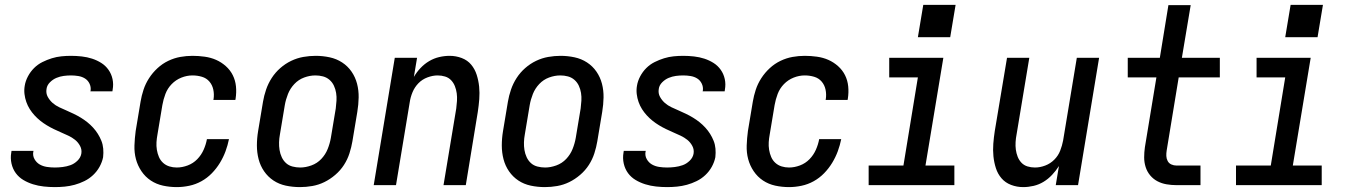

<svg xmlns="http://www.w3.org/2000/svg" viewBox="-20 -756 5540 784"><path d="M204 8Q181 8 158.5 5.5Q136 3 115 -3.5Q94 -10 75.5 -21Q57 -32 44.5 -49Q32 -66 27 -88Q22 -110 26 -133Q26 -134 26.5 -136Q27 -138 27 -140H117Q117 -139 116.5 -138Q116 -137 116 -137Q113 -120 121 -106Q129 -92 142 -84.5Q155 -77 171 -74.5Q187 -72 204 -72Q219 -72 235.5 -74Q252 -76 267.5 -81.5Q283 -87 296 -99.5Q309 -112 312 -128Q315 -145 307 -160Q299 -175 286.5 -185Q274 -195 259 -202Q244 -209 229 -215.5Q214 -222 199.5 -229Q185 -236 171 -244.5Q157 -253 144.5 -263Q132 -273 121 -285Q110 -297 101.5 -310.5Q93 -324 87.5 -339.5Q82 -355 80 -372Q78 -389 81 -406Q84 -425 94 -444Q104 -463 119 -478Q134 -493 153 -502.5Q172 -512 191.5 -518Q211 -524 230.5 -526Q250 -528 270 -528Q292 -528 314 -525.5Q336 -523 356 -516.5Q376 -510 393.5 -499Q411 -488 423 -471Q435 -454 439.5 -433Q444 -412 440 -390Q440 -388 439.5 -386.5Q439 -385 439 -383H349Q349 -384 349.5 -384.5Q350 -385 350 -386Q352 -401 345.5 -414.5Q339 -428 327 -435.5Q315 -443 300 -445.5Q285 -448 270 -448Q255 -448 240 -446Q225 -444 210.5 -438Q196 -432 184 -420Q172 -408 170 -393Q167 -375 175 -360.5Q183 -346 195 -335.5Q207 -325 222 -318Q237 -311 252 -304.5Q267 -298 281.5 -291Q296 -284 310 -275.5Q324 -267 336.5 -257Q349 -247 360 -235Q371 -223 379.5 -209.5Q388 -196 394 -181Q400 -166 401.5 -149Q403 -132 401 -114Q397 -94 386.5 -75Q376 -56 360 -41Q344 -26 324.5 -16.5Q305 -7 285 -1.5Q265 4 244.5 6Q224 8 204 8Z M702 8Q673 8 645.5 2Q618 -4 595.5 -19Q573 -34 557.5 -57Q542 -80 535 -106.5Q528 -133 529 -162Q530 -191 534 -221L554 -341Q558 -365 566 -389.5Q574 -414 588.5 -436.5Q603 -459 623 -477.5Q643 -496 667 -507.5Q691 -519 716 -523.5Q741 -528 766 -528Q791 -528 816 -524.5Q841 -521 862.5 -511.5Q884 -502 902 -486Q920 -470 930.5 -449Q941 -428 943.5 -403.5Q946 -379 942 -353Q942 -352 941.5 -350.5Q941 -349 941 -348H851Q851 -348 851.5 -349Q852 -350 852 -351Q855 -371 851 -390Q847 -409 835 -423Q823 -437 804.5 -442.5Q786 -448 766 -448Q743 -448 720.5 -439Q698 -430 681 -412.5Q664 -395 655.5 -372.5Q647 -350 643 -327L623 -207Q620 -191 619 -175.5Q618 -160 620.5 -144.5Q623 -129 629 -115Q635 -101 646 -91Q657 -81 671.5 -76.5Q686 -72 702 -72Q724 -72 746.5 -80.5Q769 -89 785.5 -106Q802 -123 811.5 -144.5Q821 -166 825 -188H915Q910 -163 901 -138.5Q892 -114 878 -91Q864 -68 845 -48.5Q826 -29 802.5 -16Q779 -3 753 2.5Q727 8 702 8Z M1205 8Q1175 8 1147 2Q1119 -4 1096.5 -19Q1074 -34 1058.5 -56.5Q1043 -79 1036 -106Q1029 -133 1029 -162Q1029 -191 1034 -221L1054 -341Q1058 -365 1066.5 -390Q1075 -415 1089.5 -437.5Q1104 -460 1124.5 -478Q1145 -496 1169 -507.5Q1193 -519 1218.5 -523.5Q1244 -528 1269 -528Q1298 -528 1326 -522Q1354 -516 1377 -501Q1400 -486 1415.5 -463.5Q1431 -441 1438 -414Q1445 -387 1444.5 -358Q1444 -329 1439 -299L1419 -179Q1415 -155 1407 -130Q1399 -105 1384.5 -82.5Q1370 -60 1349 -42Q1328 -24 1304.5 -12.5Q1281 -1 1255.5 3.5Q1230 8 1205 8ZM1206 -72Q1228 -72 1251.5 -80.5Q1275 -89 1292 -107Q1309 -125 1318 -147.5Q1327 -170 1331 -193L1351 -313Q1353 -329 1354 -345Q1355 -361 1352.5 -376.5Q1350 -392 1343.5 -406Q1337 -420 1325.5 -430Q1314 -440 1299 -444Q1284 -448 1268 -448Q1245 -448 1222 -439.5Q1199 -431 1182 -413Q1165 -395 1156 -372.5Q1147 -350 1143 -327L1123 -207Q1120 -191 1119.5 -175Q1119 -159 1121.5 -143.5Q1124 -128 1130.5 -114Q1137 -100 1148 -90Q1159 -80 1174.5 -76Q1190 -72 1206 -72Z M1506 0 1592 -520H1683L1670 -442Q1681 -461 1697 -478Q1713 -495 1732.5 -506.5Q1752 -518 1773.5 -523Q1795 -528 1816 -528Q1842 -528 1865.5 -519Q1889 -510 1904 -492Q1919 -474 1926.5 -450.5Q1934 -427 1936.5 -402Q1939 -377 1937 -351Q1935 -325 1931 -299L1882 0H1791L1843 -313Q1845 -328 1846 -344Q1847 -360 1845 -375Q1843 -390 1837.5 -404Q1832 -418 1822 -428.5Q1812 -439 1797.5 -443.5Q1783 -448 1767 -448Q1747 -448 1725.5 -440Q1704 -432 1688.5 -416Q1673 -400 1664.5 -379.5Q1656 -359 1653 -338L1597 0Z M2205 8Q2175 8 2147 2Q2119 -4 2096.5 -19Q2074 -34 2058.5 -56.5Q2043 -79 2036 -106Q2029 -133 2029 -162Q2029 -191 2034 -221L2054 -341Q2058 -365 2066.5 -390Q2075 -415 2089.5 -437.5Q2104 -460 2124.5 -478Q2145 -496 2169 -507.5Q2193 -519 2218.5 -523.5Q2244 -528 2269 -528Q2298 -528 2326 -522Q2354 -516 2377 -501Q2400 -486 2415.5 -463.5Q2431 -441 2438 -414Q2445 -387 2444.5 -358Q2444 -329 2439 -299L2419 -179Q2415 -155 2407 -130Q2399 -105 2384.5 -82.5Q2370 -60 2349 -42Q2328 -24 2304.5 -12.5Q2281 -1 2255.5 3.5Q2230 8 2205 8ZM2206 -72Q2228 -72 2251.5 -80.5Q2275 -89 2292 -107Q2309 -125 2318 -147.5Q2327 -170 2331 -193L2351 -313Q2353 -329 2354 -345Q2355 -361 2352.5 -376.5Q2350 -392 2343.5 -406Q2337 -420 2325.5 -430Q2314 -440 2299 -444Q2284 -448 2268 -448Q2245 -448 2222 -439.5Q2199 -431 2182 -413Q2165 -395 2156 -372.5Q2147 -350 2143 -327L2123 -207Q2120 -191 2119.5 -175Q2119 -159 2121.5 -143.5Q2124 -128 2130.5 -114Q2137 -100 2148 -90Q2159 -80 2174.5 -76Q2190 -72 2206 -72Z M2704 8Q2681 8 2658.5 5.5Q2636 3 2615 -3.5Q2594 -10 2575.5 -21Q2557 -32 2544.5 -49Q2532 -66 2527 -88Q2522 -110 2526 -133Q2526 -134 2526.5 -136Q2527 -138 2527 -140H2617Q2617 -139 2616.5 -138Q2616 -137 2616 -137Q2613 -120 2621 -106Q2629 -92 2642 -84.5Q2655 -77 2671 -74.5Q2687 -72 2704 -72Q2719 -72 2735.5 -74Q2752 -76 2767.5 -81.5Q2783 -87 2796 -99.5Q2809 -112 2812 -128Q2815 -145 2807 -160Q2799 -175 2786.5 -185Q2774 -195 2759 -202Q2744 -209 2729 -215.5Q2714 -222 2699.5 -229Q2685 -236 2671 -244.5Q2657 -253 2644.5 -263Q2632 -273 2621 -285Q2610 -297 2601.5 -310.5Q2593 -324 2587.5 -339.5Q2582 -355 2580 -372Q2578 -389 2581 -406Q2584 -425 2594 -444Q2604 -463 2619 -478Q2634 -493 2653 -502.5Q2672 -512 2691.5 -518Q2711 -524 2730.5 -526Q2750 -528 2770 -528Q2792 -528 2814 -525.5Q2836 -523 2856 -516.5Q2876 -510 2893.5 -499Q2911 -488 2923 -471Q2935 -454 2939.5 -433Q2944 -412 2940 -390Q2940 -388 2939.5 -386.5Q2939 -385 2939 -383H2849Q2849 -384 2849.5 -384.5Q2850 -385 2850 -386Q2852 -401 2845.5 -414.5Q2839 -428 2827 -435.5Q2815 -443 2800 -445.5Q2785 -448 2770 -448Q2755 -448 2740 -446Q2725 -444 2710.5 -438Q2696 -432 2684 -420Q2672 -408 2670 -393Q2667 -375 2675 -360.5Q2683 -346 2695 -335.5Q2707 -325 2722 -318Q2737 -311 2752 -304.5Q2767 -298 2781.5 -291Q2796 -284 2810 -275.5Q2824 -267 2836.5 -257Q2849 -247 2860 -235Q2871 -223 2879.5 -209.5Q2888 -196 2894 -181Q2900 -166 2901.5 -149Q2903 -132 2901 -114Q2897 -94 2886.5 -75Q2876 -56 2860 -41Q2844 -26 2824.5 -16.5Q2805 -7 2785 -1.5Q2765 4 2744.5 6Q2724 8 2704 8Z M3202 8Q3173 8 3145.5 2Q3118 -4 3095.5 -19Q3073 -34 3057.5 -57Q3042 -80 3035 -106.5Q3028 -133 3029 -162Q3030 -191 3034 -221L3054 -341Q3058 -365 3066 -389.5Q3074 -414 3088.5 -436.5Q3103 -459 3123 -477.5Q3143 -496 3167 -507.5Q3191 -519 3216 -523.5Q3241 -528 3266 -528Q3291 -528 3316 -524.5Q3341 -521 3362.5 -511.5Q3384 -502 3402 -486Q3420 -470 3430.5 -449Q3441 -428 3443.5 -403.5Q3446 -379 3442 -353Q3442 -352 3441.5 -350.5Q3441 -349 3441 -348H3351Q3351 -348 3351.5 -349Q3352 -350 3352 -351Q3355 -371 3351 -390Q3347 -409 3335 -423Q3323 -437 3304.5 -442.5Q3286 -448 3266 -448Q3243 -448 3220.5 -439Q3198 -430 3181 -412.5Q3164 -395 3155.5 -372.5Q3147 -350 3143 -327L3123 -207Q3120 -191 3119 -175.5Q3118 -160 3120.5 -144.5Q3123 -129 3129 -115Q3135 -101 3146 -91Q3157 -81 3171.5 -76.5Q3186 -72 3202 -72Q3224 -72 3246.5 -80.5Q3269 -89 3285.5 -106Q3302 -123 3311.5 -144.5Q3321 -166 3325 -188H3415Q3410 -163 3401 -138.5Q3392 -114 3378 -91Q3364 -68 3345 -48.5Q3326 -29 3302.5 -16Q3279 -3 3253 2.5Q3227 8 3202 8Z M3527 0V-80H3669L3728 -440H3611V-520H3832L3759 -80H3877V0ZM3728 -604 3750 -736H3882L3860 -604Z M4158 8Q4132 8 4108.5 -1Q4085 -10 4069.5 -28Q4054 -46 4046.5 -69.5Q4039 -93 4036.5 -118Q4034 -143 4036 -169Q4038 -195 4042 -221L4092 -520H4183L4131 -207Q4128 -192 4127 -176Q4126 -160 4128 -145Q4130 -130 4135.5 -116Q4141 -102 4151 -91.5Q4161 -81 4175.5 -76.5Q4190 -72 4206 -72Q4227 -72 4248 -80Q4269 -88 4285 -104Q4301 -120 4309 -140.5Q4317 -161 4321 -182L4377 -520H4468L4382 0H4291L4304 -78Q4292 -59 4276 -42Q4260 -25 4241 -13.5Q4222 -2 4200.5 3Q4179 8 4158 8Z M4784 0Q4763 0 4743 -3.5Q4723 -7 4706 -16Q4689 -25 4676.5 -40Q4664 -55 4658 -74Q4652 -93 4652 -113.5Q4652 -134 4655 -155L4702 -440H4585V-520H4716L4751 -735H4842L4806 -520H4961V-440H4793L4744 -142Q4742 -130 4742.5 -119Q4743 -108 4748 -98.5Q4753 -89 4763 -84.5Q4773 -80 4784 -80H4882V0Z M5027 0V-80H5169L5228 -440H5111V-520H5332L5259 -80H5377V0ZM5228 -604 5250 -736H5382L5360 -604Z"/></svg>

Font: Iosevka SS04 Medium Oblique
Style: Regular
Weight: 500
Italic angle: -9°
Monospace: yes
Designer: Belleve Invis
Foundry: Belleve Invis
Version: Version 19.0.0; ttfautohint (v1.8.4)